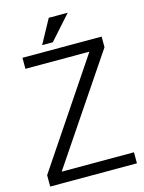

<svg xmlns="http://www.w3.org/2000/svg" viewBox="-126 -927 753 1002"><g transform="rotate(-15 250.0 -425.5)"><path d="M17.6 1H486.3V-58.6H95.7L479.5 -627.9V-685.5H51.8V-626H397.5L17.6 -60.5ZM340.8 -851.6H238.3L168 -722.7H225.6Z"/></g></svg>

Font: DotumChe
Style: Regular
Weight: 400
Monospace: yes
Version: Version 2.21